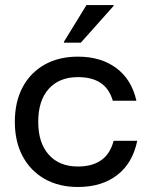

<svg xmlns="http://www.w3.org/2000/svg" viewBox="-20 -736 582 766"><path d="M290.8 10Q215 10 158.3 -22.1Q101.7 -54.2 70.4 -112.5Q39.2 -170.8 39.2 -250Q39.2 -329.2 70 -387.5Q100.8 -445.8 157.5 -477.9Q214.2 -510 290.8 -510Q382.5 -510 443.8 -464.6Q505 -419.2 524.2 -334.2H430Q415.8 -382.5 381.2 -405.4Q346.7 -428.3 290.8 -428.3Q216.7 -428.3 174.6 -381.7Q132.5 -335 132.5 -250Q132.5 -165.8 174.6 -118.8Q216.7 -71.7 290.8 -71.7Q406.7 -71.7 433.3 -174.2H527.5Q509.2 -85 447.5 -37.5Q385.8 10 290.8 10ZM235 -565.8V-569.2L325 -715.8H433.3V-712.5L302.5 -565.8Z"/></svg>

Font: Funnel Display
Style: Regular
Weight: 400
Designer: NORD ID, Kristian Moeller
Foundry: Dicotype
Version: Version 1.000